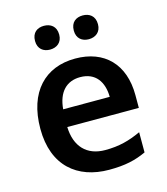

<svg xmlns="http://www.w3.org/2000/svg" viewBox="-112 -831 805 928"><g transform="rotate(-15 290.5 -367.0)"><path d="M134 -684C134 -644 161 -625 194 -625C227 -625 255 -644 255 -684C255 -726 227 -744 194 -744C161 -744 134 -726 134 -684ZM328 -684C328 -644 355 -625 388 -625C421 -625 449 -644 449 -684C449 -726 421 -744 388 -744C355 -744 328 -726 328 -684ZM299 -552C149 -552 49 -452 49 -267C49 -82 161 10 320 10C400 10 452 -2 506 -27V-128C447 -101 396 -87 326 -87C234 -87 180 -144 177 -242H535V-306C535 -461 445 -552 299 -552ZM299 -459C376 -459 412 -405 413 -330H180C187 -415 231 -459 299 -459Z"/></g></svg>

Font: Noto Sans Gunjala Gondi Semibold
Style: Regular
Weight: 400
Designer: Ek Type
Foundry: Ek Type
Version: Version 1.004